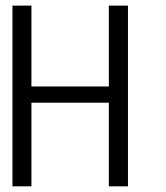

<svg xmlns="http://www.w3.org/2000/svg" viewBox="-20 -657 586 677"><path d="M431.2 0H363.8V-294.9H90.8V0H23.9V-637.2H90.8V-352.1H363.8V-637.2H431.2Z"/></svg>

Font: Anonymous Pro
Style: Regular
Weight: 400
Monospace: yes
Designer: Mark Simonson
Version: Version 1.003